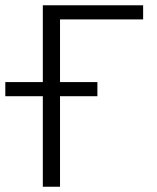

<svg xmlns="http://www.w3.org/2000/svg" viewBox="-30 -710 598 730"><path d="M514.2 -636.2H198.2V-397.9H340.3V-344.2H198.2V0H132.8V-344.2H-9.8V-397.9H132.8V-689.9H514.2Z"/></svg>

Font: Acari Sans Light
Style: Regular
Weight: 300
Designer: Alfredo Marco Pradil and Stefan Peev
Foundry: Hanken Design Co.
Version: Version 1.045;January 11, 2019;FontCreator 11.5.0.2425 64-bi